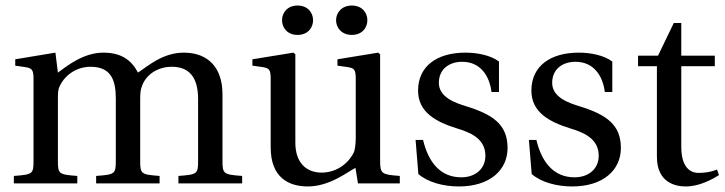

<svg xmlns="http://www.w3.org/2000/svg" viewBox="-20 -662 2617 693"><path d="M30 0H259V-27C192 -32 189 -34 189 -82V-302C189 -326 189 -339 196 -352C214 -390 255 -421 307 -421C388 -421 398 -362 398 -304V-82C398 -34 395 -32 327 -27V0H556V-27C489 -32 486 -34 486 -82V-302C486 -326 487 -338 493 -353C507 -391 547 -421 600 -421C659 -421 695 -388 695 -304V-82C695 -34 692 -32 624 -27V0H854V-27C787 -32 783 -34 783 -82V-322C783 -417 732 -472 643 -472C566 -472 511 -421 478 -400C455 -444 419 -472 353 -472C281 -472 222 -424 189 -400L180 -472L35 -448V-425L70 -420C94 -416 101 -412 101 -378V-82C101 -34 98 -32 30 -27Z M1193 -589C1193 -562 1213 -536 1250 -536C1287 -536 1306 -562 1306 -589C1306 -616 1287 -642 1250 -642C1213 -642 1193 -616 1193 -589ZM998 -589C998 -562 1017 -536 1054 -536C1091 -536 1110 -562 1110 -589C1110 -616 1091 -642 1054 -642C1017 -642 998 -616 998 -589ZM891 -425 927 -420C951 -416 957 -412 957 -378V-130C957 -22 1021 11 1091 11C1171 11 1236 -43 1263 -56L1272 0H1423V-27C1358 -32 1352 -34 1352 -82V-466L1345 -472L1198 -448V-425L1234 -420C1258 -416 1264 -412 1264 -378V-166C1264 -140 1261 -119 1256 -110C1234 -67 1190 -39 1141 -39C1086 -39 1046 -74 1046 -147V-466L1039 -472L891 -448Z M1480 -157 1490 -34C1524 -4 1581 11 1636 11C1748 11 1812 -48 1812 -128C1812 -211 1761 -248 1664 -278C1625 -290 1564 -310 1564 -363C1564 -412 1601 -439 1648 -439C1715 -439 1747 -387 1754 -330H1781V-440C1750 -463 1702 -472 1660 -472C1558 -472 1489 -424 1489 -335C1489 -257 1553 -222 1631 -198C1673 -185 1732 -164 1732 -100C1732 -52 1695 -22 1645 -22C1569 -22 1526 -77 1507 -157Z M1889 -157 1899 -34C1933 -4 1990 11 2045 11C2157 11 2221 -48 2221 -128C2221 -211 2170 -248 2073 -278C2034 -290 1973 -310 1973 -363C1973 -412 2010 -439 2057 -439C2124 -439 2156 -387 2163 -330H2190V-440C2159 -463 2111 -472 2069 -472C1967 -472 1898 -424 1898 -335C1898 -257 1962 -222 2040 -198C2082 -185 2141 -164 2141 -100C2141 -52 2104 -22 2054 -22C1978 -22 1935 -77 1916 -157Z M2283 -423H2351V-96C2351 0 2422 11 2455 11C2503 11 2548 -13 2575 -30L2568 -50C2545 -41 2525 -38 2501 -38C2469 -38 2439 -61 2439 -132V-423H2560V-461H2439V-579H2412L2355 -461H2283Z"/></svg>

Font: erewhon
Style: Regular
Weight: 400
Version: Version 1.0.0